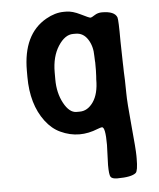

<svg xmlns="http://www.w3.org/2000/svg" viewBox="-52 -561 671 809"><g transform="rotate(-5 283.5 -156.5)"><path d="M360.8 -296.9 359.9 -319.3Q359.9 -360.4 340.8 -389.9Q321.8 -419.4 289.6 -419.4H278.8Q244.1 -419.4 215.8 -375.5Q187.5 -331.5 187.5 -265.1V-234.9Q187.5 -177.7 210.9 -134.3Q234.4 -90.8 264.6 -90.8H278.3Q312 -90.8 335.7 -125Q359.4 -159.2 359.4 -220.2Q360.4 -230 360.4 -234.4L361.3 -258.3V-292ZM500 115.2V126.5Q500 179.2 490.2 187.5Q471.7 203.1 411.6 203.1Q389.6 203.1 383.5 193.8Q377.4 184.6 377.4 144L380.4 58.1Q380.4 -17.1 365.7 -17.1Q359.9 -16.6 347.2 -11.7Q307.6 4.4 269.5 4.4Q228.5 4.4 189 -14.2Q153.8 -30.3 126.5 -66.4Q71.3 -139.6 71.3 -255.9V-281.7Q71.3 -436.5 172.4 -493.7Q210.9 -515.6 248 -515.6H258.3Q284.2 -515.6 318.4 -498.5Q352.5 -481.4 357.7 -481.4Q362.8 -481.4 376.5 -490.5Q390.1 -499.5 407.7 -499.5Q460.9 -499.5 471.2 -472.7Q475.1 -462.4 475.1 -370.6L477.1 -276.9L477.5 -265.1Q478 -253.4 478 -241.7L479.5 -207Q480.5 -184.1 480.5 -149.9Q480.5 -115.7 490.2 -13.2Q500 89.4 500 115.2Z"/></g></svg>

Font: Averia Sans
Style: Bold
Weight: 700
Version: Version 1.0